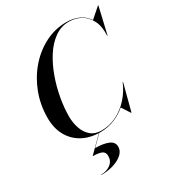

<svg xmlns="http://www.w3.org/2000/svg" viewBox="-234 -904 1210 1315"><g transform="rotate(-30 370.5 -246.5)"><path d="M190 126 310 6H313L233 86Q294.9 86.1 334.9 102.1Q375 118.1 375 157Q375 189 348.1 213.8Q321.1 238.6 276.3 252.8Q231.5 267 178 267V264Q222.2 264 253.1 240.8Q284 217.5 284 177Q284 146.2 259.9 136.1Q235.8 126 190 126ZM319 10Q239.5 10 179.9 -22.3Q120.2 -54.6 87.1 -114.1Q54 -173.5 54 -255Q54 -357.4 88.8 -448.6Q123.6 -539.8 184.6 -609.9Q245.6 -680 324.9 -720Q404.1 -760 493 -760Q547 -760 590.1 -739.9Q633.2 -719.9 659.2 -681.1L738 -750H741L692 -539H689Q693 -611.5 668.9 -659.2Q644.9 -706.9 602.4 -730.4Q560 -754 509 -754Q446.6 -754 395.6 -717.4Q344.5 -680.9 305.4 -620Q266.4 -559.1 239.8 -484.9Q213.1 -410.6 199.6 -334.1Q186 -257.6 186 -191Q186 -141 201.1 -96.4Q216.1 -51.9 248.6 -23.9Q281 4 333 4Q397 4 453.5 -24.6Q510 -53.1 553.5 -101.8Q597 -150.5 622 -211H625L570 0H567L523.5 -67.2Q482 -31.6 430.1 -10.8Q378.1 10 319 10Z"/></g></svg>

Font: Bodoni* 72 Medium
Style: Italic
Weight: 500
Italic angle: -13°
Version: Version 1.002; ttfautohint (v0.97) -l 8 -r 50 -G 200 -x 14 -